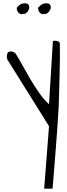

<svg xmlns="http://www.w3.org/2000/svg" viewBox="-20 -767 403 1161"><path d="M276.4 -3.9 24.4 -407.2Q23.4 -408.2 22.5 -414.6Q21.5 -420.9 21.5 -424.8Q21.5 -437.5 25.9 -446.8Q30.3 -456.1 48.8 -456.1Q52.7 -456.1 62.5 -451.7Q72.3 -447.3 74.2 -443.4Q95.7 -409.2 118.7 -367.2Q141.6 -325.2 166.5 -283.2Q191.4 -241.2 218.8 -202.6Q246.1 -164.1 276.4 -136.7L299.8 -519.5Q300.8 -519.5 305.2 -520Q309.6 -520.5 311.5 -520.5Q320.3 -520.5 329.1 -518.1Q337.9 -515.6 341.8 -504.9Q342.8 -469.7 342.3 -418Q341.8 -366.2 340.3 -311.5Q338.9 -256.8 337.4 -206.5Q335.9 -156.2 335 -126Q334 -106.4 331.5 -67.4Q329.1 -28.3 325.7 21Q322.3 70.3 317.9 125Q313.5 179.7 309.6 228.5Q305.7 277.3 302.7 316.9Q299.8 356.4 297.9 374H247.1ZM82 -721.7Q95.7 -736.3 105.5 -741.7Q115.2 -747.1 130.9 -747.1Q157.2 -747.1 157.2 -721.7Q157.2 -715.8 153.8 -708.5Q150.4 -701.2 145 -694.8Q139.6 -688.5 132.8 -684.6Q126 -680.7 120.1 -683.6Q113.3 -679.7 106 -681.6Q98.6 -683.6 92.8 -689.5Q86.9 -695.3 83.5 -703.6Q80.1 -711.9 82 -721.7ZM210.9 -721.7Q225.6 -736.3 235.4 -741.7Q245.1 -747.1 260.7 -747.1Q287.1 -747.1 287.1 -721.7Q287.1 -715.8 283.7 -708.5Q280.3 -701.2 274.4 -694.8Q268.6 -688.5 261.7 -684.6Q254.9 -680.7 249 -683.6Q243.2 -679.7 235.4 -681.6Q227.5 -683.6 221.7 -689.5Q215.8 -695.3 212.9 -703.6Q210 -711.9 210.9 -721.7Z"/></svg>

Font: Shadows Into Light
Style: Regular
Weight: 400
Designer: Kimberly Geswein
Foundry: Kimberly Geswein
Version: Version 001.000